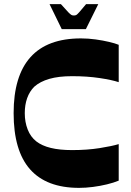

<svg xmlns="http://www.w3.org/2000/svg" viewBox="-20 -898 635 930"><path d="M555 -23Q531 -13 498 -5Q465 3 430 7.5Q395 12 363 12Q205 12 125.5 -78Q46 -168 46 -350Q46 -530 127.5 -621Q209 -712 372 -712Q408 -712 443.5 -707Q479 -702 508.5 -695Q538 -688 555 -681V-500Q522 -511 462 -520Q402 -529 329 -529Q264 -529 219 -516Q174 -503 146 -478Q123 -455 111.5 -422.5Q100 -390 100 -350Q100 -307 114 -271Q128 -235 156 -213Q183 -192 226 -181.5Q269 -171 329 -171Q402 -171 462 -180.5Q522 -190 555 -200ZM279 -757 220 -878H275Q300 -850 310.5 -839Q321 -828 326 -825.5Q331 -823 338 -823Q345 -823 349.5 -825.5Q354 -828 364 -839Q374 -850 397 -878H456L396 -757Z"/></svg>

Font: Ojuju
Style: Bold
Weight: 700
Designer: Chisaokwu Joboson, Mirko Velimirovic
Foundry: Udi Foundry
Version: Version 1.000